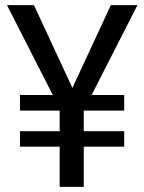

<svg xmlns="http://www.w3.org/2000/svg" viewBox="-20 -731 565 751"><path d="M263.2 -387.2 413.6 -710.9H517.6L338.4 -359.4H465.8V-298.3H307.6V-217.8H465.8V-157.2H307.6V0H213.4V-157.2H58.1V-217.8H213.4V-298.3H58.1V-359.4H186.5L7.3 -710.9H112.8Z"/></svg>

Font: Mardoto
Style: Regular
Weight: 400
Designer: Christian Robertson, Vahan Hovhannisyan
Foundry: Google
Version: Version 1.000